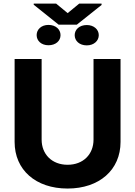

<svg xmlns="http://www.w3.org/2000/svg" viewBox="-20 -1063 769 1093"><path d="M364.7 10.3C545.5 10.3 666.2 -95.9 666.2 -255V-727.3H512.4V-268.1C512.4 -185 454.2 -125 364.7 -125C275.6 -125 217 -185 217 -268.1V-727.3H63.2V-255C63.2 -95.9 183.2 10.3 364.7 10.3ZM171.9 -1042.6V-1036.2L313.9 -922.6H417.3L558.2 -1034.8V-1042.6H431.1L365.1 -988.3L299.4 -1042.6ZM474.1 -804.7C514.2 -804.7 542.3 -830.3 542.3 -862.9C542.3 -895.6 513.8 -920.5 474.1 -920.5C431.8 -920.5 405.2 -894.5 405.2 -862.9C405.2 -830.6 431.8 -804.7 474.1 -804.7ZM256 -805.4C296.9 -805.4 324.6 -829.9 324.6 -862.9C324.6 -895.2 297.9 -921.2 255.7 -921.2C215.2 -921.2 188.6 -895.2 188.6 -863.3C188.6 -830.3 215.6 -805.4 256 -805.4Z"/></svg>

Font: Inter-Hewn
Style: Bold
Weight: 700
Designer: Rasmus Andersson
Foundry: rsms
Version: Version 3.012;git-f93a4a705